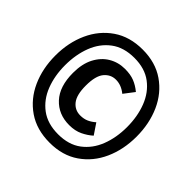

<svg xmlns="http://www.w3.org/2000/svg" viewBox="-170 -920 955 955"><g transform="rotate(45 307.5 -442.5)"><path d="M308.7 -770.3Q399 -770.3 462.8 -726.2Q526.7 -682.1 560 -607.7Q593.3 -533.3 593.3 -442.1Q593.3 -351.3 560 -277.2Q526.7 -203.1 462.8 -159Q399 -114.9 308.7 -114.9Q216.9 -114.9 152.8 -159Q88.7 -203.1 55.4 -277.2Q22.1 -351.3 22.1 -442.1Q22.1 -533.3 55.9 -607.7Q89.7 -682.1 153.8 -726.2Q217.9 -770.3 308.7 -770.3ZM308.7 -711.8Q234.4 -711.8 185.9 -675.4Q137.4 -639 113.8 -577.9Q90.3 -516.9 90.3 -442.1Q90.3 -368.2 113.8 -307.4Q137.4 -246.7 185.9 -210.5Q234.4 -174.4 308.7 -174.4Q382.6 -174.4 430.8 -210.5Q479 -246.7 502.6 -307.4Q526.2 -368.2 526.2 -442.1Q526.2 -516.9 502.6 -577.9Q479 -639 430.8 -675.4Q382.6 -711.8 308.7 -711.8ZM314.4 -640Q353.3 -640 380.5 -629.2Q407.7 -618.5 433.8 -596.9L392.3 -542.6Q358.5 -570.3 320.5 -570.3Q284.1 -570.3 259.5 -541Q234.9 -511.8 234.9 -443.1Q234.9 -377.9 258.5 -348.2Q282.1 -318.5 320.5 -318.5Q345.6 -318.5 365.1 -327.4Q384.6 -336.4 401 -351.3L439 -294.9Q416.9 -274.9 386.7 -260.3Q356.4 -245.6 315.4 -245.6Q239.5 -245.6 192.3 -296.7Q145.1 -347.7 145.1 -443.1Q145.1 -506.7 167.9 -550.5Q190.8 -594.4 229.2 -617.2Q267.7 -640 314.4 -640Z"/></g></svg>

Font: Fira Code Medium
Style: Regular
Weight: 500
Designer: Carrois Corporate, Edenspiekermann AG, Nikita Prokopov
Foundry: Carrois Corporate, Edenspiekermann AG, Nikita Prokopov
Version: Version 6.002